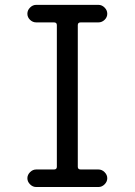

<svg xmlns="http://www.w3.org/2000/svg" viewBox="-20 -750 540 770"><path d="M196.3 -70.3Q208 -70.3 208 -81.1V-649.4Q208 -660.2 196.3 -660.2H125Q111.3 -660.2 100.6 -670.4Q89.8 -680.7 89.8 -694.8Q89.8 -709 100.6 -719.7Q111.3 -730.5 125 -730.5H375Q388.7 -730.5 399.4 -719.7Q410.2 -709 410.2 -694.8Q410.2 -680.7 399.4 -670.4Q388.7 -660.2 375 -660.2H303.7Q292 -660.2 292 -649.4V-81.1Q292 -70.3 303.7 -70.3H375Q388.7 -70.3 399.4 -59.6Q410.2 -48.8 410.2 -35.2Q410.2 -21.5 399.4 -10.7Q388.7 0 375 0H125Q111.3 0 100.6 -10.7Q89.8 -21.5 89.8 -35.2Q89.8 -48.8 100.6 -59.6Q111.3 -70.3 125 -70.3Z"/></svg>

Font: Rounded-X Mgen+ 2m regular
Style: Regular
Weight: 400
Designer: [Source Han Sans]
Ryoko NISHIZUKA  (kana & ideographs); Paul D. Hunt (Latin, Greek & Cyrillic); Wenlong ZHANG  (bopomofo
Version: Version 1.059.20150602